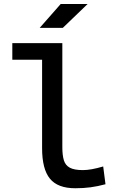

<svg xmlns="http://www.w3.org/2000/svg" viewBox="-20 -953 626 982"><path d="M365.2 9.8Q275.4 9.8 235.4 -39.1Q195.3 -87.9 195.3 -195.3V-647.5H43V-732.4H298.8V-200.2Q298.8 -159.2 306.6 -133.3Q314.5 -107.4 337.2 -95.2Q359.9 -83 404.3 -83Q444.8 -83 507.8 -101.6L519.5 -10.7Q480 0 443.6 4.9Q407.2 9.8 365.2 9.8ZM183.1 -810.5 290.5 -932.6H428.2L301.3 -810.5Z"/></svg>

Font: Caskaydia Cove
Style: Regular
Weight: 400
Monospace: yes
Designer: Aaron Bell
Foundry: Saja Typeworks
Version: Version 4.300; ttfautohint (v1.8.3)